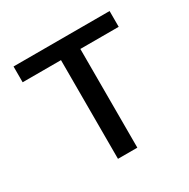

<svg xmlns="http://www.w3.org/2000/svg" viewBox="-118 -596 696 706"><g transform="rotate(-30 230.0 -243.0)"><path d="M188.8 0V-419.1H26V-486.1H433.8V-419.1H271V0Z"/></g></svg>

Font: Source Sans 3 Variable
Style: Regular
Weight: 200
Designer: Paul D. Hunt
Foundry: Adobe Systems Incorporated
Version: Version 3.026